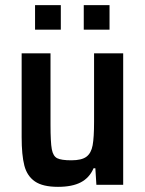

<svg xmlns="http://www.w3.org/2000/svg" viewBox="-20 -717 562 745"><path d="M64 -185V-510H176V-234Q176 -165 181 -138Q186 -111 202 -103Q218 -95 257 -95Q297 -95 315.5 -109Q334 -123 339.5 -153.5Q345 -184 345 -244V-510H458V0H354L350 -64H343Q327 -27 293.5 -9.5Q260 8 205 8Q146 8 115.5 -13Q85 -34 74.5 -74.5Q64 -115 64 -185ZM116 -602V-697H216V-602ZM305 -602V-697H405V-602Z"/></svg>

Font: Saira Semi Condensed Medium
Style: Regular
Weight: 500
Width: 4
Designer: Hector Gatti with collaboration of the Omnibus-Type team
Foundry: Omnibus-Type
Version: Version 1.001; ttfautohint (v1.8)